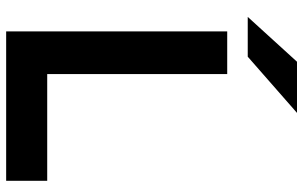

<svg xmlns="http://www.w3.org/2000/svg" viewBox="-196 -764 961 608"><g transform="rotate(90 284.0 -460.5)"><path d="M338 -921 160 -765H34L176 -921ZM80 0V-700H215V-130H553V0Z"/></g></svg>

Font: ReCut ExtraBold
Style: Regular
Weight: 800
Designer: Giant Group (for alternate capitals set)
Version: Version 2.002;FEAKit 1.0